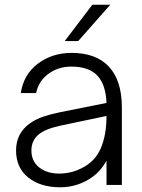

<svg xmlns="http://www.w3.org/2000/svg" viewBox="-20 -783 601 813"><path d="M48 -146Q48 -219 107 -261Q133 -279 164.5 -289.5Q196 -300 235 -308L431 -347Q428 -423 394 -461Q358 -501 282 -501Q226 -501 184.5 -470Q143 -439 133 -389H68Q80 -468 140.5 -513.5Q201 -559 283 -559Q386 -559 440 -502Q496 -443 496 -328V0H431V-103Q404 -52 355 -23Q300 10 235 10Q152 10 100 -31Q48 -72 48 -146ZM324 -70Q382 -98 406.5 -154.5Q431 -211 431 -292L236 -251Q172 -237 144 -214Q113 -188 113 -146Q113 -100 146 -74Q179 -48 230 -48Q280 -48 324 -70ZM311 -609H254L371 -763H447Z"/></svg>

Font: Open Sauce One Light
Style: Regular
Weight: 300
Designer: Alfredo Marco Pradil
Foundry: Creative Sauce Fz LLC
Version: Version 1.477